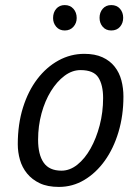

<svg xmlns="http://www.w3.org/2000/svg" viewBox="-20 -724 538 756"><path d="M50 -156Q50 -235 70.5 -300.5Q91 -366 127 -413Q163 -460 210.5 -486Q258 -512 312 -512Q354 -512 383.5 -498.5Q413 -485 431.5 -461.5Q450 -438 458 -407.5Q466 -377 466 -344Q466 -269 446.5 -204Q427 -139 392.5 -91Q358 -43 312 -15.5Q266 12 212 12Q167 12 136.5 -2.5Q106 -17 86.5 -41Q67 -65 58.5 -95Q50 -125 50 -156ZM130 -174Q130 -115 152 -83.5Q174 -52 222 -52Q255 -52 284.5 -75.5Q314 -99 336.5 -139Q359 -179 372.5 -230.5Q386 -282 386 -338Q386 -389 367.5 -418.5Q349 -448 297 -448Q264 -448 234 -425.5Q204 -403 180.5 -365Q157 -327 143.5 -277.5Q130 -228 130 -174ZM189 -653Q189 -675 201.5 -689.5Q214 -704 235 -704Q256 -704 269 -689.5Q282 -675 282 -653Q282 -633 269 -618.5Q256 -604 235 -604Q214 -604 201.5 -618.5Q189 -633 189 -653ZM372 -654Q372 -675 384.5 -689.5Q397 -704 418 -704Q440 -704 452.5 -689.5Q465 -675 465 -654Q465 -633 452.5 -618.5Q440 -604 418 -604Q397 -604 384.5 -618.5Q372 -633 372 -654Z"/></svg>

Font: PT Sans
Style: Italic
Weight: 400
Italic angle: -12°
Designer: A.Korolkova, O.Umpeleva, V.Yefimov
Foundry: ParaType Ltd
Version: Version 2.003W OFL